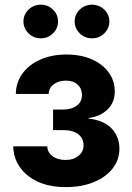

<svg xmlns="http://www.w3.org/2000/svg" viewBox="-20 -783 559 811"><path d="M257.8 7.3Q189 7.3 139.6 -15.6Q90.3 -38.6 63.5 -77.6Q36.6 -116.7 36.1 -165H179.7Q180.2 -139.2 201.9 -123.3Q223.6 -107.4 256.3 -107.4Q291 -107.4 312 -125Q333 -142.6 333 -168.9Q333 -199.2 310.3 -216.3Q287.6 -233.4 247.6 -233.4H204.1V-320.3H247.6Q282.7 -320.3 304.4 -336.7Q326.2 -353 326.2 -382.3Q326.2 -408.7 307.9 -425.5Q289.6 -442.4 258.8 -442.4Q228 -442.4 207.3 -427.2Q186.5 -412.1 185.5 -386.2H46.9Q47.4 -434.6 74.7 -472.2Q102.1 -509.8 150.1 -531.2Q198.2 -552.7 260.7 -552.7Q321.8 -552.7 367.7 -532.5Q413.6 -512.2 439.2 -477.1Q464.8 -441.9 464.8 -397Q464.8 -349.6 433.3 -319.8Q401.9 -290 354 -284.7V-282.2Q418.9 -274.9 451.7 -240Q484.4 -205.1 484.4 -155.3Q484.4 -107.9 455.8 -71.3Q427.2 -34.7 376.2 -13.7Q325.2 7.3 257.8 7.3ZM152.3 -621.1Q122.1 -621.1 100.6 -642.1Q79.1 -663.1 79.1 -692.4Q79.1 -721.7 100.6 -742.4Q122.1 -763.2 152.3 -763.2Q182.6 -763.2 203.9 -742.4Q225.1 -721.7 225.1 -692.4Q225.1 -663.1 203.9 -642.1Q182.6 -621.1 152.3 -621.1ZM368.7 -621.1Q338.4 -621.1 316.9 -642.1Q295.4 -663.1 295.4 -692.4Q295.4 -721.7 316.9 -742.4Q338.4 -763.2 368.7 -763.2Q398.9 -763.2 420.4 -742.4Q441.9 -721.7 441.9 -692.4Q441.9 -663.1 420.4 -642.1Q398.9 -621.1 368.7 -621.1Z"/></svg>

Font: Inter
Style: Bold
Weight: 700
Designer: Rasmus Andersson
Foundry: rsms
Version: Version 4.001;git-9221beed3